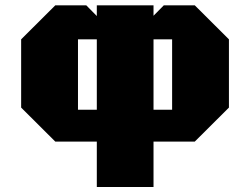

<svg xmlns="http://www.w3.org/2000/svg" viewBox="-20 -539 941 731"><path d="M348.6 -478V-518.6H564.5V-479L603.5 -518.6H721.7L851.6 -389.2V-129.4L721.7 0H564.5V172.9H348.6V0H190.4L60.5 -129.4V-389.2L190.4 -518.6H308.6ZM564.5 -389.2V-121.1H635.3V-389.2ZM348.6 -389.2H276.9V-121.1H348.6Z"/></svg>

Font: Black Ops One [rus by aLiNcE]
Style: Regular
Weight: 400
Designer: James Grieshaber
Foundry: James Grieshaber
Version: Version 1.002;May 25, 2024;FontCreator 13.0.0.2680 64-bit